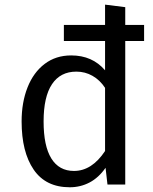

<svg xmlns="http://www.w3.org/2000/svg" viewBox="-20 -788 655 820"><path d="M595.4 -681.5V-612.8H514.9V0H439L430.8 -71.3Q401.5 -29.2 362.6 -8.7Q323.6 11.8 277.9 11.8Q175.4 11.8 123.8 -63.6Q72.3 -139 72.3 -269.2Q72.3 -350.8 97.7 -414.9Q123.1 -479 170.8 -515.1Q218.5 -551.3 284.1 -551.3Q374.4 -551.3 428.7 -487.7V-612.8H252.8V-681.5H428.7V-768.2L514.9 -757.4V-681.5ZM428.7 -412.8Q406.7 -446.2 375.1 -464.1Q343.6 -482.1 306.2 -482.1Q237.9 -482.1 202.1 -428.5Q166.2 -374.9 166.2 -269.2Q166.2 -164.6 199.2 -111.3Q232.3 -57.9 295.9 -57.9Q372.3 -57.9 428.7 -143.1Z"/></svg>

Font: Fira Code Fixed
Style: Regular
Weight: 400
Monospace: yes
Designer: Carrois Corporate, Edenspiekermann AG, Nikita Prokopov
Foundry: Carrois Corporate, Edenspiekermann AG, Nikita Prokopov
Version: Version 5.002